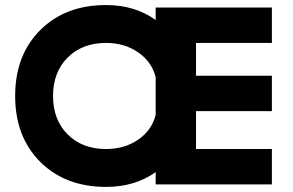

<svg xmlns="http://www.w3.org/2000/svg" viewBox="-20 -730 1160 760"><path d="M399.9 9.8Q238.3 9.8 139.2 -89.4Q40 -188.5 40 -350.1Q40 -511.7 139.2 -610.8Q238.3 -710 399.9 -710Q513.7 -710 596.2 -650.9V-700.2H1056.2V-560.1H755.9V-430.2H1056.2V-290H755.9V-140.1H1056.2V0H596.2V-48.8Q514.2 9.8 399.9 9.8ZM399.9 -140.1Q472.7 -140.1 526.6 -177Q580.6 -213.9 596.2 -274.9V-424.8Q580.6 -485.8 526.6 -522.9Q472.7 -560.1 399.9 -560.1Q305.7 -560.1 247.8 -502.2Q189.9 -444.3 189.9 -350.1Q189.9 -255.9 247.8 -198Q305.7 -140.1 399.9 -140.1Z"/></svg>

Font: Gully
Style: Bold
Weight: 700
Designer: jaikishan Patel
Foundry: MagicType
Version: Version 1.000;Glyphs 3.2 (3242)